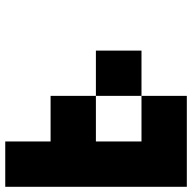

<svg xmlns="http://www.w3.org/2000/svg" viewBox="-20 -740 760 761"><g transform="rotate(-90 360.5 -360.0)"><path d="M0 -179.7Q0 -360.4 0 -719.7Q59.6 -719.7 179.7 -719.7Q179.7 -660.2 179.7 -540Q240.2 -540 360.4 -540Q360.4 -480.5 360.4 -360.4Q299.8 -360.4 179.7 -360.4Q179.7 -299.8 179.7 -179.7Q240.2 -179.7 360.4 -179.7Q360.4 -120.1 360.4 0Q240.2 0 0 0Q0 -59.6 0 -179.7ZM360.4 -360.4Q419.9 -360.4 540 -360.4Q540 -299.8 540 -179.7Q480.5 -179.7 360.4 -179.7Q360.4 -240.2 360.4 -360.4Z"/></g></svg>

Font: Pixelfont
Style: 5 px
Weight: 400
Designer: Eugene Lysy
Version: Version 1.0.2 (beta)